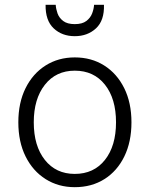

<svg xmlns="http://www.w3.org/2000/svg" viewBox="-20 -766 621 796"><path d="M290 10Q222 10 169 -23.5Q116 -57 86 -117.5Q56 -178 56 -259Q56 -340 86 -400.5Q116 -461 169 -494.5Q222 -528 290 -528Q359 -528 412 -494.5Q465 -461 495 -400.5Q525 -340 525 -259Q525 -178 495.5 -117.5Q466 -57 413 -23.5Q360 10 290 10ZM290 -45Q369 -45 415 -103Q461 -161 461 -259Q461 -357 415 -415Q369 -473 290 -473Q212 -473 166 -414.5Q120 -356 120 -259Q120 -161 166 -103Q212 -45 290 -45ZM290 -616Q237 -616 202.5 -648.5Q168 -681 169 -746H211Q212 -729 218.5 -710.5Q225 -692 242 -679Q259 -666 290 -666Q321 -666 338 -679Q355 -692 362 -710.5Q369 -729 370 -746H411Q413 -681 378 -648.5Q343 -616 290 -616Z"/></svg>

Font: Ubuntu Sans Light
Style: Regular
Weight: 300
Designer: Dalton Maag Ltd
Foundry: Dalton Maag Ltd
Version: Version 1.006; ttfautohint (v1.8.4.7-5d5b)